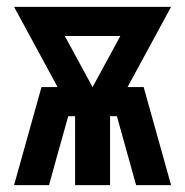

<svg xmlns="http://www.w3.org/2000/svg" viewBox="-20 -540 540 560"><path d="M21 0 101 -286H148L21 -520H479L352 -286H399L479 0H377L321 -201H301V0H199V-201H179L147 -87L123 0ZM250 -286 331 -435H169Z"/></svg>

Font: Iosevka Curly Heavy
Style: Regular
Weight: 900
Monospace: yes
Designer: Belleve Invis
Foundry: Belleve Invis
Version: Version 22.1.2; ttfautohint (v1.8.4)